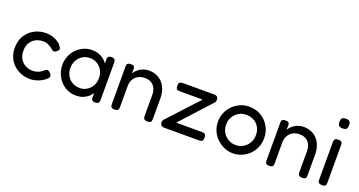

<svg xmlns="http://www.w3.org/2000/svg" viewBox="-42 -1302 3594 1922"><g transform="rotate(20 1755.5 -340.5)"><path d="M291 12Q239 12 193.5 -5Q148 -22 113.5 -54Q79 -86 59.5 -130.5Q40 -175 40 -232Q40 -289 59.5 -333.5Q79 -378 113 -410Q147 -442 192.5 -459Q238 -476 289 -476Q323 -476 356 -465.5Q389 -455 414.5 -438.5Q440 -422 451 -404Q461 -391 465.5 -382.5Q470 -374 466 -363Q462 -355 455 -348.5Q448 -342 441 -338Q423 -324 405 -334Q394 -345 380.5 -354.5Q367 -364 352 -372Q337 -380 321.5 -384.5Q306 -389 289 -389Q242 -389 206 -369.5Q170 -350 150.5 -314.5Q131 -279 131 -232Q131 -185 150.5 -150Q170 -115 205.5 -95Q241 -75 287 -75Q308 -75 327.5 -80.5Q347 -86 364 -95.5Q381 -105 392 -116Q402 -123 409 -128Q416 -133 426 -133Q434 -133 443 -126.5Q452 -120 462 -107Q470 -98 471.5 -88Q473 -78 468 -69Q463 -60 452 -51Q436 -35 409.5 -20.5Q383 -6 352 3Q321 12 291 12Z M983 9Q961 9 951.5 0Q942 -9 940 -28L944 -78Q934 -62 913 -41.5Q892 -21 858 -5.5Q824 10 775 10Q727 10 685.5 -9Q644 -28 612.5 -62Q581 -96 563.5 -140Q546 -184 546 -234Q546 -283 563.5 -326.5Q581 -370 613 -403Q645 -436 686.5 -455Q728 -474 775 -474Q819 -474 850 -462.5Q881 -451 903.5 -432.5Q926 -414 943 -391L941 -433Q940 -455 950.5 -464.5Q961 -474 984 -474Q1003 -474 1011.5 -468Q1020 -462 1023 -451Q1026 -440 1026 -424V-38Q1026 -24 1023 -13Q1020 -2 1011 3.5Q1002 9 983 9ZM790 -74Q830 -74 863.5 -95Q897 -116 916.5 -151.5Q936 -187 936 -233Q936 -280 915.5 -315.5Q895 -351 861.5 -371.5Q828 -392 788 -392Q741 -392 706.5 -370.5Q672 -349 652 -313Q632 -277 632 -231Q632 -186 652 -150.5Q672 -115 707.5 -94.5Q743 -74 790 -74Z M1189 9Q1170 9 1160.5 3.5Q1151 -2 1148.5 -12Q1146 -22 1146 -36V-433Q1146 -446 1149 -455Q1152 -464 1161.5 -469Q1171 -474 1190 -474Q1205 -474 1213.5 -470.5Q1222 -467 1225.5 -461Q1229 -455 1230 -448Q1231 -441 1231 -435L1229 -389Q1239 -406 1254 -421.5Q1269 -437 1289 -449.5Q1309 -462 1332.5 -469Q1356 -476 1383 -476Q1427 -476 1464 -460.5Q1501 -445 1527.5 -415.5Q1554 -386 1568.5 -345Q1583 -304 1583 -252V-35Q1583 -21 1580.5 -11Q1578 -1 1568.5 4Q1559 9 1540 9Q1520 9 1510.5 3.5Q1501 -2 1498 -12Q1495 -22 1495 -36V-253Q1495 -295 1481 -326Q1467 -357 1439 -374.5Q1411 -392 1368 -392Q1327 -392 1296.5 -374.5Q1266 -357 1249.5 -326Q1233 -295 1233 -253V-35Q1233 -21 1230 -11Q1227 -1 1217.5 4Q1208 9 1189 9Z M1720 10Q1699 10 1687.5 -1Q1676 -12 1676 -33Q1676 -44 1679.5 -52.5Q1683 -61 1691 -68L1985 -386H1744Q1730 -386 1720 -388.5Q1710 -391 1704.5 -401Q1699 -411 1699 -430Q1699 -450 1704.5 -459.5Q1710 -469 1720 -471.5Q1730 -474 1744 -474H2076Q2098 -474 2109 -463Q2120 -452 2120 -432Q2120 -422 2117 -414Q2114 -406 2109 -401L1815 -79H2089Q2103 -79 2113 -75.5Q2123 -72 2128 -62.5Q2133 -53 2133 -33Q2133 -14 2127.5 -4.5Q2122 5 2112 7.5Q2102 10 2088 10Z M2452 16Q2403 16 2358.5 -3Q2314 -22 2279 -55.5Q2244 -89 2224 -134Q2204 -179 2204 -232Q2204 -284 2223 -328.5Q2242 -373 2276 -407Q2310 -441 2354.5 -460.5Q2399 -480 2450 -480Q2519 -480 2574.5 -447.5Q2630 -415 2663 -359Q2696 -303 2696 -233Q2696 -178 2676 -132.5Q2656 -87 2622 -54Q2588 -21 2544 -2.5Q2500 16 2452 16ZM2450 -71Q2492 -71 2528 -92Q2564 -113 2586 -150Q2608 -187 2608 -234Q2608 -281 2587.5 -317Q2567 -353 2531 -373Q2495 -393 2449 -393Q2405 -393 2369.5 -372Q2334 -351 2312.5 -315Q2291 -279 2291 -233Q2291 -185 2313 -148.5Q2335 -112 2371.5 -91.5Q2408 -71 2450 -71Z M2837 9Q2818 9 2808.5 3.5Q2799 -2 2796.5 -12Q2794 -22 2794 -36V-433Q2794 -446 2797 -455Q2800 -464 2809.5 -469Q2819 -474 2838 -474Q2853 -474 2861.5 -470.5Q2870 -467 2873.5 -461Q2877 -455 2878 -448Q2879 -441 2879 -435L2877 -389Q2887 -406 2902 -421.5Q2917 -437 2937 -449.5Q2957 -462 2980.5 -469Q3004 -476 3031 -476Q3075 -476 3112 -460.5Q3149 -445 3175.5 -415.5Q3202 -386 3216.5 -345Q3231 -304 3231 -252V-35Q3231 -21 3228.5 -11Q3226 -1 3216.5 4Q3207 9 3188 9Q3168 9 3158.5 3.5Q3149 -2 3146 -12Q3143 -22 3143 -36V-253Q3143 -295 3129 -326Q3115 -357 3087 -374.5Q3059 -392 3016 -392Q2975 -392 2944.5 -374.5Q2914 -357 2897.5 -326Q2881 -295 2881 -253V-35Q2881 -21 2878 -11Q2875 -1 2865.5 4Q2856 9 2837 9Z M3399 10Q3380 10 3370.5 4.5Q3361 -1 3358 -11Q3355 -21 3355 -35V-430Q3355 -444 3358 -454Q3361 -464 3370.5 -469Q3380 -474 3400 -474Q3419 -474 3428 -468.5Q3437 -463 3440 -453Q3443 -443 3443 -428V-34Q3443 -20 3440 -10Q3437 0 3427.5 5Q3418 10 3399 10ZM3399 -594Q3377 -594 3366 -600.5Q3355 -607 3351.5 -619Q3348 -631 3348 -647Q3348 -663 3352 -674.5Q3356 -686 3367 -691.5Q3378 -697 3400 -697Q3421 -697 3432 -691Q3443 -685 3446.5 -673Q3450 -661 3450 -645Q3450 -629 3446.5 -617.5Q3443 -606 3432 -600Q3421 -594 3399 -594Z"/></g></svg>

Font: Fredoka Light
Style: Regular
Weight: 400
Version: Version 2.001